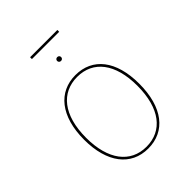

<svg xmlns="http://www.w3.org/2000/svg" viewBox="-219 -874 997 997"><g transform="rotate(-45 280.0 -375.0)"><path d="M380.6 -746.6V-760.1H180.3V-746.6ZM280.4 -661C271.3 -661 265.9 -654.1 265.9 -646.9C265.9 -639.6 271.3 -632.7 280.4 -632.7C290 -632.7 295 -639.6 295 -646.9C295 -654.1 290 -661 280.4 -661ZM281 -528.3C157.4 -528.3 75.7 -431 75.7 -258.4C75.7 -91 152.8 9.4 279.4 9.4C404.6 9.4 484.1 -89 484.1 -262C484.1 -432 406 -528.3 281 -528.3ZM281 -515.1C398.1 -515.1 469.7 -423.7 469.7 -262C469.7 -95.6 396.3 -3.7 279.4 -3.7C161.6 -3.7 90.1 -97.6 90.1 -258.4C90.1 -425.3 165.7 -515.1 281 -515.1Z"/></g></svg>

Font: Fira Sans Hair
Style: Regular
Weight: 100
Designer: bBox Type GmbH & Carrois Corporate GbR & Edenspiekermann AG
Foundry: bBox Type GmbH & Carrois Corporate GbR & Edenspiekermann AG
Version: Version 4.300;PS 004.300;hotconv 1.0.88;makeotf.lib2.5.64775